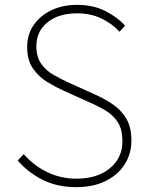

<svg xmlns="http://www.w3.org/2000/svg" viewBox="-20 -759 609 792"><path d="M295 13Q215 13 154.5 -18Q94 -49 53 -97L78 -123Q118 -77 174 -49.5Q230 -22 295 -22Q382 -22 433.5 -65Q485 -108 485 -176Q485 -225 466.5 -254Q448 -283 418 -301.5Q388 -320 351 -336L240 -386Q209 -400 174.5 -421Q140 -442 116 -476.5Q92 -511 92 -564Q92 -617 119 -656Q146 -695 192.5 -717Q239 -739 298 -739Q364 -739 414.5 -713.5Q465 -688 496 -653L473 -628Q442 -662 398 -683Q354 -704 298 -704Q222 -704 176 -667Q130 -630 130 -568Q130 -523 151 -494.5Q172 -466 202 -449.5Q232 -433 257 -421L368 -371Q409 -353 444 -329.5Q479 -306 500.5 -270.5Q522 -235 522 -179Q522 -124 494 -80.5Q466 -37 415 -12Q364 13 295 13Z"/></svg>

Font: Noto Sans HK Thin Thin
Style: Regular
Weight: 250
Version: Version 2.004-H2;hotconv 1.0.118;makeotfexe 2.5.65603